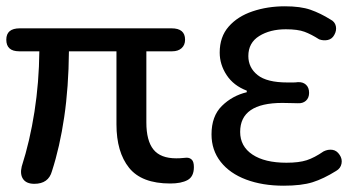

<svg xmlns="http://www.w3.org/2000/svg" viewBox="-23 -577 1141 610"><path d="M86 7Q61 7 50.5 -8Q40 -23 46 -48Q72 -129 86.5 -222Q101 -315 102 -414H38Q-3 -414 -3 -451Q-3 -487 40 -487H522Q565 -487 565 -451Q565 -434 554 -424Q543 -414 524 -414H442V-188Q442 -130 464.5 -102Q487 -74 537 -74Q549 -74 557.5 -75Q566 -76 570 -76Q580 -76 586.5 -69.5Q593 -63 593 -46Q593 -16 573 -5Q553 6 518 6Q427 6 387 -44Q347 -94 347 -182V-414H196Q195 -300 181 -205Q167 -110 142 -33Q131 7 86 7Z M878 13Q811 13 759 -6.5Q707 -26 678 -63Q649 -100 649 -150Q649 -208 682 -240.5Q715 -273 761 -284V-289Q719 -305 697 -338.5Q675 -372 675 -410Q675 -460 703.5 -492.5Q732 -525 779.5 -541Q827 -557 882 -557Q932 -557 963.5 -546Q995 -535 1027 -515Q1041 -508 1044 -494Q1047 -480 1039 -466Q1032 -453 1018.5 -450Q1005 -447 991 -452Q966 -468 944.5 -476Q923 -484 885 -484Q835 -484 800.5 -462.5Q766 -441 766 -399Q766 -362 795.5 -338.5Q825 -315 890 -315Q902 -315 909 -315Q916 -315 923 -316Q939 -317 949 -308Q959 -299 959 -282Q959 -266 949 -257Q939 -248 923 -249Q913 -249 900.5 -249.5Q888 -250 874 -250Q740 -250 740 -158Q740 -112 779 -86Q818 -60 887 -60Q927 -60 951.5 -68Q976 -76 1005 -96Q1019 -103 1033 -101Q1047 -99 1056 -85Q1065 -72 1062 -57Q1059 -42 1045 -34Q1005 -9 970 2Q935 13 878 13Z"/></svg>

Font: Chiron GoRound TC
Style: Regular
Weight: 400
Designer: Ryoko NISHIZUKA 西塚涼子 (kana, bopomofo & ideographs); Paul D. Hunt (Latin, Greek & Cyrillic); Sandoll Communications 산돌커뮤니
Foundry: Adobe
Version: Version 1.000;hotconv 1.1.1;makeotfexe 2.6.0